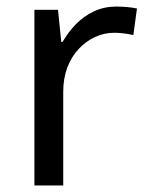

<svg xmlns="http://www.w3.org/2000/svg" viewBox="-20 -566 453 586"><path d="M335 -546Q350 -546 367.5 -544.5Q385 -543 398 -540L387 -459Q374 -462 358.5 -464Q343 -466 329 -466Q298 -466 270 -453Q242 -440 220 -416.5Q198 -393 185.5 -360Q173 -327 173 -286V0H85V-536H157L167 -438H171Q188 -468 212 -492.5Q236 -517 267 -531.5Q298 -546 335 -546Z"/></svg>

Font: lhindi85
Style: Book
Weight: 400
Designer: Jelle Bosma - Monotype Design Team
Foundry: Monotype Imaging Inc.
Version: Version 2.003